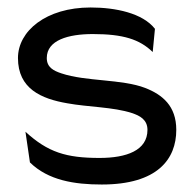

<svg xmlns="http://www.w3.org/2000/svg" viewBox="-20 -482 523 513"><path d="M28 -327C28 -245 90 -218 160 -206C214 -196 284 -196 332 -180C354 -173 374 -162 374 -135C374 -80 318 -60 246 -60C157 -60 108 -75 48 -130L60 -48C109 0 179 11 252 11C401 11 451 -57 451 -135C451 -199 414 -229 368 -247C306 -271 209 -264 144 -286C123 -293 105 -302 105 -327C105 -375 163 -391 228 -391C309 -391 353 -377 388 -343L394 -405C361 -447 289 -462 222 -462C103 -462 28 -399 28 -327Z"/></svg>

Font: Charger Pro
Style: Regular
Weight: 400
Designer: Jasper
Foundry: Cannot Into Space Fonts
Version: Version 1.09